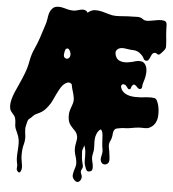

<svg xmlns="http://www.w3.org/2000/svg" viewBox="-70 -776 1153 1281"><g transform="rotate(5 506.5 -135.0)"><path d="M108 -336Q116 -380 133.5 -418Q151 -456 165 -498L181 -548L197 -598Q200 -610 202 -622.5Q204 -635 206 -647Q208 -659 212.5 -670.5Q217 -682 225 -692Q238 -708 254.5 -711Q271 -714 288 -711Q305 -708 323.5 -702.5Q342 -697 360 -696Q378 -694 395 -699.5Q412 -705 426.5 -707Q441 -709 453 -703Q465 -697 474 -672Q480 -653 483 -634Q486 -615 488.5 -596.5Q491 -578 494.5 -559Q498 -540 506 -521Q520 -486 538.5 -453.5Q557 -421 578 -389.5Q599 -358 620 -327Q641 -296 660 -263Q672 -242 683 -220.5Q694 -199 703 -176Q708 -162 712.5 -149Q717 -136 720 -122Q722 -115 722.5 -108.5Q723 -102 725 -95Q726 -90 728 -84.5Q730 -79 731 -74Q733 -60 731 -46Q729 -39 726 -35.5Q723 -32 719 -26Q714 -17 712.5 -7Q711 3 705 13Q700 21 693 28Q686 35 678 40Q664 48 652 57.5Q640 67 626 75Q612 83 605 92.5Q598 102 593 117Q588 131 587 146.5Q586 162 587 177.5Q588 193 588 208.5Q588 224 584 239Q579 258 580 273.5Q581 289 586 306Q589 317 590 334Q591 351 583 359Q578 363 569.5 364.5Q561 366 556 363Q550 360 546 349.5Q542 339 540 333Q533 316 533 300V266Q533 250 531.5 235Q530 220 525 205Q519 188 519 169.5Q519 151 522 133Q526 114 524 96Q522 78 520 59Q518 48 516.5 38.5Q515 29 510 20Q505 9 496.5 -1Q488 -11 480 -20Q471 -29 461 -44Q447 -63 438 -83Q429 -103 422 -126Q419 -135 418.5 -145Q418 -155 416.5 -165.5Q415 -176 413 -185Q411 -194 405 -201Q390 -220 373 -213.5Q356 -207 342 -192Q331 -179 322 -162.5Q313 -146 304.5 -128.5Q296 -111 288.5 -94Q281 -77 272 -63Q261 -46 248 -30.5Q235 -15 218 -4Q210 1 201.5 5Q193 9 185 13Q172 18 162.5 29Q153 40 142 48Q131 56 128.5 69.5Q126 83 122 96Q119 107 119 118.5Q119 130 120.5 142Q122 154 123.5 165.5Q125 177 124 188Q123 206 118.5 222Q114 238 112 255Q110 275 110 295Q110 315 114 334Q116 347 118.5 362.5Q121 378 118 392Q117 395 114 402Q111 409 107 411Q101 414 95 407.5Q89 401 87 396Q85 391 86 383.5Q87 376 87 370Q87 364 86 357.5Q85 351 83 344Q79 322 80 300.5Q81 279 82.5 257.5Q84 236 83.5 214.5Q83 193 76 172Q72 161 67.5 150.5Q63 140 58 129Q50 111 50 91.5Q50 72 45 52Q42 43 36.5 36Q31 29 25 22.5Q19 16 14 8.5Q9 1 7 -9Q3 -28 6.5 -49Q10 -70 17 -91Q24 -112 33 -131.5Q42 -151 50 -169Q69 -211 84.5 -250.5Q100 -290 108 -336ZM333 -394Q333 -379 346.5 -373.5Q360 -368 370 -380Q375 -386 376 -393.5Q377 -401 376 -409Q375 -414 372.5 -420.5Q370 -427 366 -432.5Q362 -438 356.5 -440Q351 -442 344 -437Q341 -435 339 -429.5Q337 -424 335.5 -417Q334 -410 333.5 -403.5Q333 -397 333 -394ZM416 -333Q420 -361 419 -389.5Q418 -418 420 -447Q421 -461 423 -475L427 -503Q429 -529 433 -552Q437 -575 442 -600Q444 -613 444.5 -625.5Q445 -638 447 -650Q449 -662 454 -673Q459 -684 470 -693Q491 -710 514 -711Q537 -712 561 -706Q585 -700 609 -692.5Q633 -685 655 -685Q681 -685 709.5 -687.5Q738 -690 766 -690Q780 -690 794.5 -691Q809 -692 821 -688Q832 -684 838 -678.5Q844 -673 857 -671Q871 -669 894.5 -674Q918 -679 940.5 -682Q963 -685 980 -681Q997 -677 998 -655Q999 -638 999 -621.5Q999 -605 1001 -588Q1006 -550 1007 -512Q1008 -498 997 -484.5Q986 -471 976 -461Q972 -457 968.5 -454.5Q965 -452 959 -453Q953 -454 949 -458Q945 -462 939 -462Q925 -462 919 -452Q913 -442 908.5 -430.5Q904 -419 897.5 -410.5Q891 -402 876 -406Q870 -408 867 -414Q864 -420 861 -425Q858 -431 854 -435L845 -444Q822 -468 787 -468Q774 -468 759.5 -470.5Q745 -473 730.5 -474.5Q716 -476 703.5 -473Q691 -470 682 -460Q674 -451 675 -437.5Q676 -424 682 -413Q689 -398 702.5 -391Q716 -384 731.5 -382.5Q747 -381 763 -383.5Q779 -386 792 -389Q801 -392 812.5 -395Q824 -398 835 -398.5Q846 -399 856 -396.5Q866 -394 874 -385Q885 -372 888.5 -355Q892 -338 890.5 -320Q889 -302 884.5 -284.5Q880 -267 875 -252Q872 -241 871.5 -228Q871 -215 858 -213Q850 -212 843.5 -219Q837 -226 830.5 -232Q824 -238 817 -239Q810 -240 802 -227Q799 -222 798.5 -216.5Q798 -211 793 -207Q788 -204 784.5 -205Q781 -206 777.5 -210Q774 -214 771 -218Q768 -222 766 -225Q760 -233 748.5 -235Q737 -237 732 -225Q730 -218 733 -210Q736 -202 739 -197Q749 -182 764 -173.5Q779 -165 795.5 -161.5Q812 -158 830 -157.5Q848 -157 864 -158Q889 -160 913.5 -162.5Q938 -165 963 -161H961Q971 -158 977 -147Q984 -133 988.5 -116Q993 -99 994.5 -81Q996 -63 995 -45Q994 -27 989 -13Q977 22 946 37Q937 42 928.5 43Q920 44 909 44Q900 44 891.5 43.5Q883 43 873 44Q849 46 824.5 51Q800 56 775 56Q761 56 748 59Q737 61 727 63Q717 65 710 76Q704 87 703.5 100Q703 113 700 125Q698 136 692.5 146.5Q687 157 685 168Q683 180 685.5 192.5Q688 205 690 216Q692 225 692.5 234.5Q693 244 695 254Q696 261 696.5 269Q697 277 696 284Q694 295 687 301Q680 307 671.5 308.5Q663 310 654.5 306Q646 302 642 292Q636 278 639.5 263.5Q643 249 645 235Q647 219 644 205.5Q641 192 640 177Q639 169 639 162Q639 155 638 147Q637 139 637 129Q637 119 635.5 109Q634 99 630.5 90.5Q627 82 620 76Q612 69 602 71.5Q592 74 583 78Q567 84 562.5 98.5Q558 113 549 126Q538 143 533 161Q528 179 520 199Q518 206 515.5 212.5Q513 219 511 226Q509 235 510.5 245.5Q512 256 512 267Q512 283 517 303Q519 314 522.5 325.5Q526 337 521 348Q518 356 515 361Q512 366 514 376Q515 382 518 388Q521 394 522 401Q524 409 520 420Q516 431 509 436Q499 444 489.5 440Q480 436 473 428Q460 413 461.5 397.5Q463 382 468 365Q472 352 475.5 340.5Q479 329 478 315Q477 299 473.5 285Q470 271 465 256Q456 222 464 185Q466 173 468 161.5Q470 150 468 138Q463 115 449 101.5Q435 88 421 71Q407 54 403 32.5Q399 11 401 -10Q403 -24 407.5 -38.5Q412 -53 417 -66Q424 -83 424.5 -97.5Q425 -112 421 -129Q416 -151 409 -172.5Q402 -194 402 -217Q402 -246 407 -275Q412 -304 416 -333Z"/></g></svg>

Font: Double Feature
Style: Regular
Weight: 400
Designer: David Shetterly
Foundry: David Shetterly
Version: Version 2.100 1997 initial release